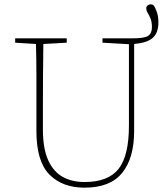

<svg xmlns="http://www.w3.org/2000/svg" viewBox="-20 -853 777 886"><path d="M370 13Q268 13 208 -47.5Q148 -108 148 -249V-361Q148 -434 148 -506Q148 -578 146 -650L50 -656V-676H288V-656L180 -650Q179 -578 178.5 -506.5Q178 -435 178 -361V-256Q178 -168 202 -114.5Q226 -61 269 -37Q312 -13 370 -13Q479 -13 527 -73.5Q575 -134 575 -274V-649L453 -656V-676H590Q646 -676 663.5 -687.5Q681 -699 681 -727Q681 -752 674.5 -767.5Q668 -783 661.5 -793.5Q655 -804 655 -815Q655 -823 661 -828Q667 -833 675 -833Q684 -833 688 -829Q696 -820 703.5 -798.5Q711 -777 711 -750Q711 -701 684.5 -678Q658 -655 599 -650V-248Q599 -124 544 -55.5Q489 13 370 13Z"/></svg>

Font: Source Serif 4 ExtraLight
Style: Regular
Weight: 200
Designer: Frank Grießhammer
Foundry: Adobe
Version: Version 4.005;hotconv 1.1.0;makeotfexe 2.6.0